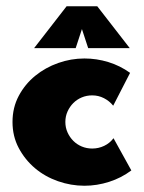

<svg xmlns="http://www.w3.org/2000/svg" viewBox="-20 -580 462 614"><path d="M250 -393Q289 -393 326.5 -381.5Q364 -370 396 -347L342 -242Q330 -257 312.5 -266Q295 -275 275 -275Q257 -275 241.5 -268.5Q226 -262 214.5 -250.5Q203 -239 196 -223.5Q189 -208 189 -190Q189 -172 196 -156.5Q203 -141 214.5 -129.5Q226 -118 241.5 -111.5Q257 -105 275 -105Q295 -105 313 -113.5Q331 -122 343 -138L400 -35Q368 -11 329 1.5Q290 14 250 14Q207 14 165.5 -0.5Q124 -15 92 -42Q60 -69 40 -106.5Q20 -144 20 -190Q20 -236 40 -273.5Q60 -311 92.5 -337.5Q125 -364 166 -378.5Q207 -393 250 -393ZM395 -426H262L242 -487L222 -426H89L193 -560H291Z"/></svg>

Font: CAT Rhythmus
Style: Regular
Weight: 400
Designer: Peter Wiegel nach alter Vorlage
Foundry: Peter Wiegel
Version: 1.000